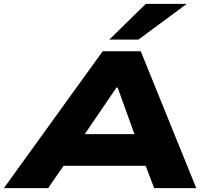

<svg xmlns="http://www.w3.org/2000/svg" viewBox="-59 -969 1072 989"><path d="M-39 0 470 -705H666L952 0H735L658 -203L744 -115H213L331 -206L189 0ZM541 -518 340 -223 307 -278H702L652 -227L547 -518ZM504 -765 692 -949H903L654 -765Z"/></svg>

Font: Nunito Sans 7pt Expanded Black
Style: Italic
Weight: 900
Width: 7
Italic angle: -9°
Designer: Vernon Adams
Foundry: Vernon Adams
Version: Version 3.101;gftools[0.9.27]